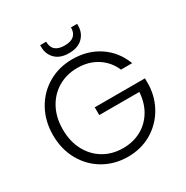

<svg xmlns="http://www.w3.org/2000/svg" viewBox="-198 -1049 1178 1219"><g transform="rotate(-30 391.0 -439.5)"><path d="M630 -495Q600 -564 538.5 -603.5Q477 -643 394 -643Q316 -643 254 -607Q192 -571 156 -504.5Q120 -438 120 -350Q120 -262 156 -195Q192 -128 254 -92Q316 -56 394 -56Q467 -56 525.5 -87.5Q584 -119 619.5 -177.5Q655 -236 660 -314H366V-371H734V-320Q729 -228 684 -153.5Q639 -79 563.5 -36Q488 7 394 7Q297 7 218 -38.5Q139 -84 93.5 -165.5Q48 -247 48 -350Q48 -453 93.5 -534.5Q139 -616 218 -661.5Q297 -707 394 -707Q506 -707 590 -651Q674 -595 712 -495ZM534 -873Q534 -820 498.5 -785Q463 -750 398 -750Q333 -750 298 -785Q263 -820 263 -873V-886H307Q307 -806 398 -806Q489 -806 489 -886H534Z"/></g></svg>

Font: A Bank Premium Light
Style: Regular
Weight: 300
Designer: Ninad Kale (Devanagari), Jonny Pinhorn (Latin), Htun Naung (Myanmar)
Foundry: Indian Type Foundry
Version: 4.004